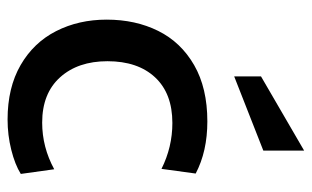

<svg xmlns="http://www.w3.org/2000/svg" viewBox="-174 -618 803 494"><g transform="rotate(90 227.0 -371.5)"><path d="M31 -245Q31 -319 60 -377.5Q89 -436 148 -470Q207 -504 293 -504Q370 -504 427 -474L415 -386Q359 -414 297 -414Q221 -414 179.5 -369.5Q138 -325 138 -247Q138 -171 179.5 -125Q221 -79 296 -79Q359 -79 416 -110L428 -24Q404 -9 366 0.5Q328 10 288 10Q206 10 148 -23.5Q90 -57 60.5 -115Q31 -173 31 -245ZM177 -642 368 -753V-648L177 -573Z"/></g></svg>

Font: Cabin Medium
Style: Regular
Weight: 500
Designer: Pablo Impallari
Foundry: Pablo Impallari. http://www.impallari.com Igino Marini. http://www.ikern.com
Version: Version 2.200